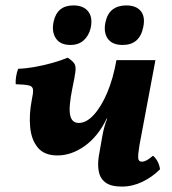

<svg xmlns="http://www.w3.org/2000/svg" viewBox="-20 -680 636 709"><path d="M430 9Q389 9 369 -6.5Q349 -22 344.5 -48Q340 -74 345 -104L358 -178Q365 -217 376 -242H374Q342 -176 293 -141Q244 -106 192 -106Q144 -106 120 -134.5Q96 -163 91.5 -209.5Q87 -256 97 -309Q103 -336 102 -348.5Q101 -361 87 -364.5Q73 -368 38 -369Q37 -382 39.5 -397.5Q42 -413 47 -426Q76 -427 109.5 -433Q143 -439 174.5 -448Q206 -457 230 -467Q247 -456 254 -446Q261 -436 258.5 -415.5Q256 -395 247 -353Q233 -284 239 -255Q245 -226 271 -226Q299 -226 326.5 -256Q354 -286 376 -338Q398 -390 410 -458H554L495 -144Q489 -107 490.5 -95Q492 -83 504 -83Q512 -83 521.5 -88Q531 -93 545 -105Q566 -87 571 -55Q542 -26 505.5 -8.5Q469 9 430 9ZM433 -514Q395 -514 378.5 -536.5Q362 -559 369 -596Q376 -630 396 -645Q416 -660 446 -660Q483 -660 500 -639Q517 -618 509 -580Q496 -514 433 -514ZM240 -514Q202 -514 186 -539Q170 -564 178 -600Q191 -660 251 -660Q288 -660 305.5 -638Q323 -616 315 -577Q308 -548 289 -531Q270 -514 240 -514Z"/></svg>

Font: Vollkorn
Style: Bold Italic
Weight: 700
Italic angle: -11°
Designer: Friedrich Althausen
Foundry: Friedrich Althausen
Version: Version 5.000; ttfautohint (v1.8.3)